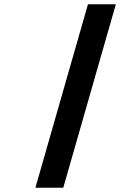

<svg xmlns="http://www.w3.org/2000/svg" viewBox="-20 -775 654 895"><path d="M390 -755H520L275 100H145Z"/></svg>

Font: Intel One Mono
Style: Bold Italic
Weight: 700
Italic angle: -16°
Monospace: yes
Designer: Fred Shallcrass
Foundry: Frere-Jones Type LLC
Version: Version 1.400;hotconv 1.1.0;makeotfexe 2.6.0;FJTRelease1.4